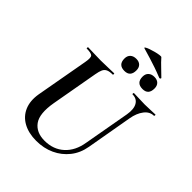

<svg xmlns="http://www.w3.org/2000/svg" viewBox="-253 -1042 1192 1192"><g transform="rotate(45 343.5 -445.5)"><path d="M559 -501Q568 -554 551 -583.5Q534 -613 496 -613Q493 -613 494 -619Q495 -625 496 -625Q519 -625 542.5 -623.5Q566 -622 594 -622Q619 -622 642.5 -623.5Q666 -625 684 -625Q688 -625 687 -619Q686 -613 684 -613Q648 -613 622.5 -580Q597 -547 588 -494L535 -192Q524 -128 487.5 -82Q451 -36 397 -11Q343 14 277 14Q210 14 162.5 -12Q115 -38 94 -86.5Q73 -135 84 -201L146 -547Q154 -591 144 -602Q134 -613 95 -613Q91 -613 92 -619Q93 -625 94 -625Q118 -625 147 -623.5Q176 -622 207 -622Q242 -622 271.5 -623.5Q301 -625 323 -625Q325 -625 325 -619Q325 -613 323 -613Q295 -613 279.5 -606Q264 -599 256.5 -583Q249 -567 244 -538L189 -229Q170 -120 205 -71.5Q240 -23 313 -23Q390 -23 441 -69.5Q492 -116 505 -198ZM516 -680Q462 -680 462 -735Q462 -759.2 476.5 -772.6Q491 -786 515.5 -786Q540 -786 553.5 -772.6Q567 -759.2 567 -735Q567 -680 516 -680ZM357 -680Q303 -680 303 -735Q303 -759.2 317.5 -772.6Q332.1 -786 357 -786Q381 -786 394.5 -772.6Q408 -759.2 408 -735Q408 -680 357 -680ZM540 -803Q503 -818 473.5 -828Q444 -838 415 -847Q386 -856 348 -867Q339 -869 346.5 -874.5Q354 -880 371 -886Q388 -892 407 -897Q426 -902 441 -904Q456 -906 459 -903Q482 -877 501 -859.5Q520 -842 550 -812Q553 -809 549 -805Q545 -801 540 -803Z"/></g></svg>

Font: Cormorant Light
Style: Italic
Weight: 300
Italic angle: -10°
Designer: Christian Thalmann (Catharsis Fonts)
Foundry: Catharsis Fonts
Version: Version 4.000